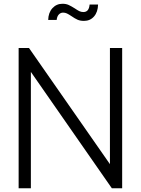

<svg xmlns="http://www.w3.org/2000/svg" viewBox="-20 -1000 747 1020"><path d="M79 -745H134L564 -128V-745H629V0H574L144 -618V0H79ZM360 -914Q345 -924 335.5 -928.5Q326 -933 315 -933Q302 -933 292.5 -923Q283 -913 281 -894H236Q237 -933 258.5 -956.5Q280 -980 312 -980Q331 -980 345 -973.5Q359 -967 378 -955Q391 -946 401 -941Q411 -936 423 -936Q453 -936 456 -976H501Q500 -936 479.5 -912.5Q459 -889 426 -889Q406 -889 391.5 -895.5Q377 -902 360 -914Z"/></svg>

Font: BLUETTI 2.0 Extralight
Style: Roman
Weight: 200
Designer: Stijn de Vries
Foundry: tokotype
Version: Version 2.005;October 31, 2023;FontCreator 14.0.0.2814 64-bi